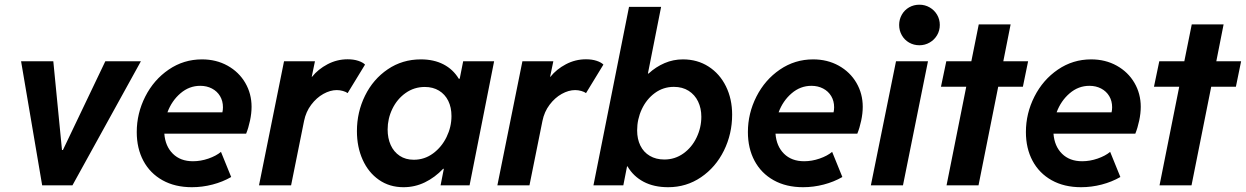

<svg xmlns="http://www.w3.org/2000/svg" viewBox="-20 -781 5249 809"><path d="M68.8 -522.9H204.6L241.2 -148.9H245.1L423.8 -522.9H573.7L285.2 0H157.7Z M556.2 -224.6Q556.2 -303.2 592 -374Q627.9 -444.8 690.9 -487.8Q753.9 -530.8 831.1 -530.8Q891.1 -530.8 939 -504.2Q986.8 -477.5 1013.4 -431.9Q1040 -386.2 1040 -331.1Q1040 -303.2 1033.4 -272.5Q1026.9 -241.7 1017.1 -217.8H672.4Q676.3 -165 708.3 -133.3Q740.2 -101.6 793 -101.6Q825.7 -101.6 858.2 -112.8Q890.6 -124 911.1 -141.1L954.1 -35.2Q918.5 -14.6 875.5 -3.4Q832.5 7.8 788.6 7.8Q717.3 7.8 664.8 -21.5Q612.3 -50.8 584.2 -103.3Q556.2 -155.8 556.2 -224.6ZM917 -307.6Q919.4 -317.4 919.4 -329.1Q919.4 -355.5 907.2 -376Q895 -396.5 873 -408Q851.1 -419.4 823.7 -419.4Q777.3 -419.4 740.5 -387.9Q703.6 -356.4 685.5 -307.6Z M1176.8 -522.9H1307.1L1293.5 -457.5H1294.9Q1320.3 -489.3 1360.1 -510.3Q1399.9 -531.2 1444.8 -531.2Q1470.2 -531.2 1489.7 -524.7Q1509.3 -518.1 1518.1 -508.8L1444.8 -388.7Q1438 -394 1425 -397.7Q1412.1 -401.4 1398.9 -401.4Q1371.6 -401.4 1342.5 -385.3Q1313.5 -369.1 1291.3 -339.6Q1269 -310.1 1261.2 -271.5L1206.5 0H1071.3Z M1483.9 -228.5Q1483.9 -308.6 1518.1 -377.9Q1552.2 -447.3 1613.8 -489Q1675.3 -530.8 1753.4 -530.8Q1808.1 -530.8 1848.6 -509.8Q1889.2 -488.8 1913.1 -449.2H1917L1931.6 -522.9H2062L1958.5 0H1836.4L1850.1 -69.8H1847.2Q1812.5 -33.2 1770.3 -12.7Q1728 7.8 1680.2 7.8Q1621.1 7.8 1576.7 -23.2Q1532.2 -54.2 1508.1 -107.9Q1483.9 -161.6 1483.9 -228.5ZM1882.3 -292Q1882.3 -328.6 1868.7 -356.2Q1855 -383.8 1829.6 -399.2Q1804.2 -414.6 1770 -414.6Q1725.1 -414.6 1689.2 -389.2Q1653.3 -363.8 1633.3 -322.5Q1613.3 -281.2 1613.3 -235.4Q1613.3 -198.7 1626.2 -169.9Q1639.2 -141.1 1664.1 -124.5Q1689 -107.9 1723.6 -107.9Q1768.6 -107.9 1804.7 -134.5Q1840.8 -161.1 1861.6 -203.6Q1882.3 -246.1 1882.3 -292Z M2181.2 -522.9H2311.5L2297.9 -457.5H2299.3Q2324.7 -489.3 2364.5 -510.3Q2404.3 -531.2 2449.2 -531.2Q2474.6 -531.2 2494.1 -524.7Q2513.7 -518.1 2522.5 -508.8L2449.2 -388.7Q2442.4 -394 2429.4 -397.7Q2416.5 -401.4 2403.3 -401.4Q2376 -401.4 2346.9 -385.3Q2317.9 -369.1 2295.7 -339.6Q2273.4 -310.1 2265.6 -271.5L2210.9 0H2075.7Z M2630.4 -752H2765.6L2710 -471.2H2712.9Q2743.7 -499.5 2780.3 -515.1Q2816.9 -530.8 2857.4 -530.8Q2918.5 -530.8 2965.6 -500.5Q3012.7 -470.2 3038.8 -417.2Q3064.9 -364.3 3064.9 -297.9Q3064.9 -216.8 3030.3 -146.5Q2995.6 -76.2 2933.8 -34.2Q2872.1 7.8 2795.4 7.8Q2735.4 7.8 2691.9 -15.1Q2648.4 -38.1 2624 -80.1H2622.1L2606.4 0H2480.5ZM2935.1 -289.1Q2935.1 -324.7 2921.4 -353.3Q2907.7 -381.8 2881.6 -398.4Q2855.5 -415 2819.3 -415Q2774.9 -415 2739.5 -389.2Q2704.1 -363.3 2684.3 -321Q2664.6 -278.8 2664.6 -231.4Q2664.6 -195.3 2678.2 -167.5Q2691.9 -139.6 2718 -124.3Q2744.1 -108.9 2779.3 -108.9Q2823.7 -108.9 2859.4 -134.3Q2895 -159.7 2915 -201.4Q2935.1 -243.2 2935.1 -289.1Z M3131.3 -224.6Q3131.3 -303.2 3167.2 -374Q3203.1 -444.8 3266.1 -487.8Q3329.1 -530.8 3406.2 -530.8Q3466.3 -530.8 3514.2 -504.2Q3562 -477.5 3588.6 -431.9Q3615.2 -386.2 3615.2 -331.1Q3615.2 -303.2 3608.6 -272.5Q3602.1 -241.7 3592.3 -217.8H3247.6Q3251.5 -165 3283.4 -133.3Q3315.4 -101.6 3368.2 -101.6Q3400.9 -101.6 3433.3 -112.8Q3465.8 -124 3486.3 -141.1L3529.3 -35.2Q3493.7 -14.6 3450.7 -3.4Q3407.7 7.8 3363.8 7.8Q3292.5 7.8 3240 -21.5Q3187.5 -50.8 3159.4 -103.3Q3131.3 -155.8 3131.3 -224.6ZM3492.2 -307.6Q3494.6 -317.4 3494.6 -329.1Q3494.6 -355.5 3482.4 -376Q3470.2 -396.5 3448.2 -408Q3426.3 -419.4 3398.9 -419.4Q3352.5 -419.4 3315.7 -387.9Q3278.8 -356.4 3260.7 -307.6Z M3755.4 -522.9H3890.1L3784.7 0H3649.4ZM3768.6 -675.8Q3768.6 -699.2 3779.8 -719Q3791 -738.8 3810.5 -750Q3830.1 -761.2 3854 -761.2Q3877.4 -761.2 3897.2 -749.8Q3917 -738.3 3928.5 -718.8Q3939.9 -699.2 3939.9 -675.8Q3939.9 -652.3 3928.5 -632.8Q3917 -613.3 3897.2 -601.8Q3877.4 -590.3 3854 -590.3Q3830.1 -590.3 3810.5 -601.6Q3791 -612.8 3779.8 -632.6Q3768.6 -652.3 3768.6 -675.8Z M4051.3 -415.5H3944.8L3967.3 -522.9H4072.8L4104 -678.2H4238.3L4207.5 -522.9H4312L4290 -415.5H4186L4103 0H3968.3Z M4302.7 -224.6Q4302.7 -303.2 4338.6 -374Q4374.5 -444.8 4437.5 -487.8Q4500.5 -530.8 4577.6 -530.8Q4637.7 -530.8 4685.5 -504.2Q4733.4 -477.5 4760 -431.9Q4786.6 -386.2 4786.6 -331.1Q4786.6 -303.2 4780 -272.5Q4773.4 -241.7 4763.7 -217.8H4418.9Q4422.9 -165 4454.8 -133.3Q4486.8 -101.6 4539.6 -101.6Q4572.3 -101.6 4604.7 -112.8Q4637.2 -124 4657.7 -141.1L4700.7 -35.2Q4665 -14.6 4622.1 -3.4Q4579.1 7.8 4535.2 7.8Q4463.9 7.8 4411.4 -21.5Q4358.9 -50.8 4330.8 -103.3Q4302.7 -155.8 4302.7 -224.6ZM4663.6 -307.6Q4666 -317.4 4666 -329.1Q4666 -355.5 4653.8 -376Q4641.6 -396.5 4619.6 -408Q4597.7 -419.4 4570.3 -419.4Q4523.9 -419.4 4487.1 -387.9Q4450.2 -356.4 4432.1 -307.6Z M4948.7 -415.5H4842.3L4864.7 -522.9H4970.2L5001.5 -678.2H5135.7L5105 -522.9H5209.5L5187.5 -415.5H5083.5L5000.5 0H4865.7Z"/></svg>

Font: Reddit Sans Chocolate
Style: Bold Italic
Weight: 700
Italic angle: -11.25°
Designer: Stephen Hutchings
Version: Version 1.013